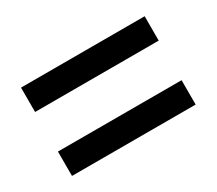

<svg xmlns="http://www.w3.org/2000/svg" viewBox="-68 -625 616 546"><g transform="rotate(-30 240.5 -352.0)"><path d="M37 -417V-497H443V-417ZM37 -207V-287H443V-207Z"/></g></svg>

Font: Noto Sans Condensed Medium
Style: Regular
Weight: 500
Width: 3
Designer: Monotype Design Team
Foundry: Monotype Imaging Inc.
Version: Version 2.013; ttfautohint (v1.8.4.7-5d5b)